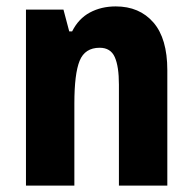

<svg xmlns="http://www.w3.org/2000/svg" viewBox="-20 -579 601 599"><path d="M341 -559Q415 -559 458.5 -509Q502 -459 502 -360V0H351V-315Q351 -372 338 -401Q325 -430 291 -430Q245 -430 228.5 -389.5Q212 -349 212 -256V0H61V-549H178L196 -481H205Q225 -521 260.5 -540Q296 -559 341 -559Z"/></svg>

Font: Noto Sans Sinhala Condensed ExtraBold
Style: Regular
Weight: 800
Width: 3
Designer: Jelle Bosma - Monotype Design Team
Foundry: Monotype Imaging Inc.
Version: Version 2.006; ttfautohint (v1.8.4.7-5d5b)